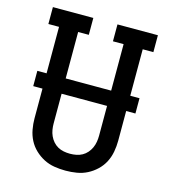

<svg xmlns="http://www.w3.org/2000/svg" viewBox="-110 -824 821 922"><g transform="rotate(15 300.0 -363.5)"><path d="M300 8Q272 8 244.5 3.5Q217 -1 192.5 -13.5Q168 -26 147.5 -45.5Q127 -65 114.5 -89.5Q102 -114 97 -141.5Q92 -169 92 -196V-651H39V-735H240V-651H187V-196Q187 -181 189.5 -165.5Q192 -150 198.5 -135.5Q205 -121 215.5 -109Q226 -97 239.5 -89.5Q253 -82 268.5 -79Q284 -76 300 -76Q316 -76 331.5 -79Q347 -82 360.5 -89.5Q374 -97 384.5 -109Q395 -121 401.5 -135.5Q408 -150 410.5 -165.5Q413 -181 413 -196V-651H360V-735H561V-651H508V-196Q508 -169 503 -141.5Q498 -114 485.5 -89.5Q473 -65 452.5 -45.5Q432 -26 407.5 -13.5Q383 -1 355.5 3.5Q328 8 300 8ZM46 -344V-420H554V-344Z"/></g></svg>

Font: Iosevka Slab Medium Extended
Style: Regular
Weight: 500
Width: 7
Monospace: yes
Designer: Belleve Invis
Foundry: Belleve Invis
Version: Version 11.1.1; ttfautohint (v1.8.3)